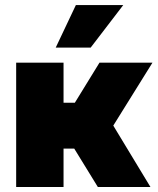

<svg xmlns="http://www.w3.org/2000/svg" viewBox="-20 -752 636 772"><path d="M475.5 -731.5 344.5 -560.5H204L285 -731.5ZM45 -500H235.5V-339H281L380 -500H593L435.5 -247L585 0H373.5L278.5 -154.5H235.5V0H45Z"/></svg>

Font: Overused Grotesk Black
Style: Regular
Weight: 900
Version: Version 0.004